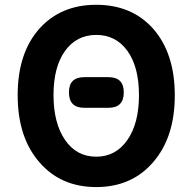

<svg xmlns="http://www.w3.org/2000/svg" viewBox="-20 -756 792 790"><path d="M376 13.7Q230.5 13.7 142.6 -87.9Q52.7 -190.4 52.7 -364.3Q52.7 -538.1 142.6 -638.7Q230.5 -736.3 376 -736.3Q521.5 -736.3 609.4 -638.7Q699.2 -537.1 699.2 -363.8Q699.2 -190.4 609.4 -87.9Q521.5 13.7 376 13.7ZM376 -111.3Q456.1 -111.3 503.9 -179.7Q551.8 -248 551.8 -364.3Q551.8 -480.5 504.4 -546.4Q457 -612.3 376 -612.3Q294.9 -612.3 247.6 -546.4Q200.2 -480.5 200.2 -364.7Q200.2 -249 248 -179.7Q294.9 -111.3 376 -111.3ZM326.2 -312.5Q263.7 -312.5 263.7 -376Q263.7 -438.5 326.2 -438.5H426.8Q489.3 -438.5 489.3 -376Q489.3 -312.5 426.8 -312.5H376Z"/></svg>

Font: Bpmf GenSen Rounded B
Style: B
Weight: 700
Foundry: But Ko
Version: Version 1.320